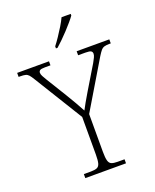

<svg xmlns="http://www.w3.org/2000/svg" viewBox="-178 -1027 908 1122"><g transform="rotate(-20 276.5 -465.5)"><path d="M154 0V-25H198Q222 -25 235.5 -30.5Q249 -36 254 -54Q259 -72 259 -108V-342L73 -644Q61 -664 52.5 -673.5Q44 -683 32.5 -686Q21 -689 0 -689H-10V-714H188V-689H154Q129 -689 122 -683.5Q115 -678 115 -669Q115 -659 121.5 -647Q128 -635 137 -620L215 -493Q234 -462 251.5 -431.5Q269 -401 284 -373Q292 -389 306 -413.5Q320 -438 339 -470L427 -616Q436 -632 442 -644.5Q448 -657 448 -667Q448 -678 440 -683.5Q432 -689 405 -689H360V-714H563V-689H555Q535 -689 523 -685.5Q511 -682 502 -671.5Q493 -661 480 -640L303 -344V-109Q303 -73 308 -54.5Q313 -36 326.5 -30.5Q340 -25 364 -25H407V0ZM252 -784Q267 -803 284.5 -829Q302 -855 318.5 -882Q335 -909 345 -931H402V-921Q393 -908 376 -888Q359 -868 338.5 -846Q318 -824 298 -804.5Q278 -785 262 -771H252Z"/></g></svg>

Font: Noto Serif Armenian ExtraLight
Style: Regular
Weight: 250
Version: Version 2.007